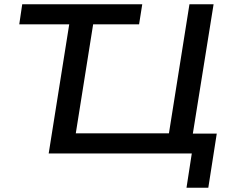

<svg xmlns="http://www.w3.org/2000/svg" viewBox="-20 -725 1098 907"><path d="M861 162 886 0H210L307 -610H71L85 -705H652L637 -610H420L338 -95H778L875 -705H989L891 -94H1004L964 162Z"/></svg>

Font: Nunito Sans 10pt SemiExpanded SemiBold
Style: Italic
Weight: 600
Width: 6
Italic angle: -9°
Designer: Vernon Adams
Foundry: Vernon Adams
Version: Version 3.101;gftools[0.9.27]